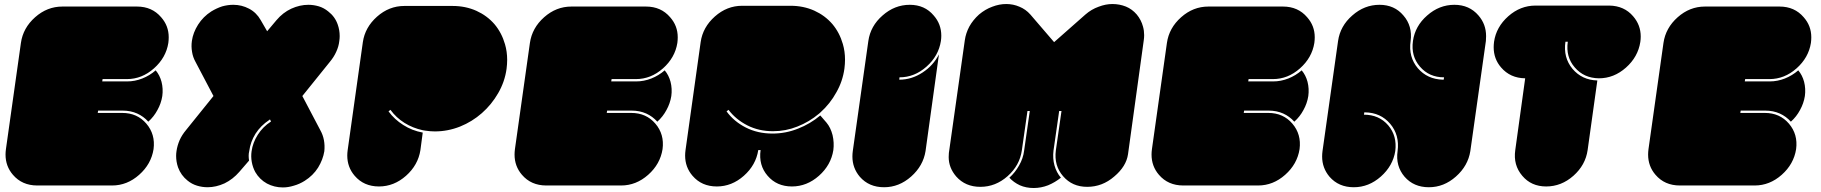

<svg xmlns="http://www.w3.org/2000/svg" viewBox="-20 -944 9144 964"><path d="M751 -195.3Q739.3 -120.1 678.7 -66.4Q618.2 -12.7 543 -12.7Q417 -12.7 167 -12.7Q90.8 -12.7 44.9 -66.4Q7.8 -109.4 7.8 -168Q7.8 -180.7 9.8 -195.3Q35.2 -373 85 -728.5Q95.7 -803.7 156.2 -857.4Q216.8 -911.1 293 -911.1Q418 -911.1 668 -911.1Q743.2 -911.1 789.1 -857.4Q827.1 -814.5 827.1 -756.8Q827.1 -743.2 825.2 -728.5Q813.5 -654.3 752.9 -600.6Q692.4 -546.9 617.2 -546.9Q576.2 -546.9 495.1 -546.9Q494.1 -543 493.2 -535.2Q534.2 -535.2 618.2 -535.2Q657.2 -535.2 694.3 -549.8Q731.4 -564.5 761.7 -590.8Q782.2 -566.4 791 -533.2Q799.8 -499 794.9 -461.9Q789.1 -424.8 770.5 -391.6Q752.9 -358.4 724.6 -333Q701.2 -359.4 668.9 -374Q635.7 -388.7 595.7 -388.7Q554.7 -388.7 472.7 -388.7Q471.7 -384.8 470.7 -377Q511.7 -377 593.8 -377Q668.9 -377 714.8 -323.2Q760.7 -269.5 751 -195.3Z M1608.4 -184.6Q1601.6 -142.6 1577.1 -102.5Q1551.8 -62.5 1509.8 -36.1Q1483.4 -19.5 1455.1 -11.7Q1426.8 -2.9 1400.4 -2.9Q1357.4 -2.9 1320.3 -22.5Q1283.2 -43 1261.7 -80.1Q1249 -103.5 1244.1 -130.9Q1239.3 -158.2 1243.2 -184.6Q1249 -227.5 1274.4 -267.6Q1299.8 -307.6 1340.8 -334Q1339.8 -336.9 1335.9 -343.8Q1335 -343.8 1334 -343.8Q1333 -342.8 1332 -341.8Q1289.1 -313.5 1262.7 -272.5Q1237.3 -231.4 1231.4 -185.5Q1228.5 -173.8 1228.5 -162.1Q1228.5 -150.4 1230.5 -137.7Q1213.9 -119.1 1181.6 -81.1Q1149.4 -43.9 1107.4 -23.4Q1064.5 -3.9 1022.5 -3.9Q995.1 -3.9 969.7 -11.7Q943.4 -19.5 921.9 -37.1Q888.7 -63.5 874 -103.5Q864.3 -131.8 864.3 -161.1Q864.3 -173.8 866.2 -185.5Q870.1 -212.9 881.8 -240.2Q893.6 -266.6 914.1 -291Q960 -347.7 1051.8 -461.9Q1022.5 -518.6 961.9 -632.8Q948.2 -657.2 944.3 -683.6Q939.5 -710.9 943.4 -738.3Q949.2 -780.3 974.6 -820.3Q1000 -860.4 1041 -886.7Q1068.4 -903.3 1095.7 -912.1Q1124 -919.9 1151.4 -919.9Q1193.4 -919.9 1230.5 -900.4Q1267.6 -880.9 1289.1 -842.8Q1299.8 -824.2 1321.3 -787.1Q1336.9 -805.7 1368.2 -842.8Q1400.4 -880.9 1442.4 -900.4Q1485.4 -919.9 1528.3 -919.9Q1554.7 -919.9 1581.1 -912.1Q1606.4 -904.3 1627.9 -886.7Q1662.1 -860.4 1675.8 -820.3Q1685.5 -793 1685.5 -762.7Q1685.5 -751 1683.6 -738.3Q1680.7 -710.9 1668 -683.6Q1656.2 -657.2 1635.7 -632.8Q1589.8 -576.2 1498 -461.9Q1528.3 -405.3 1587.9 -291Q1601.6 -266.6 1606.4 -240.2Q1611.3 -213.9 1608.4 -184.6Z M2103.5 -290Q2052.7 -300.8 2010.7 -327.1Q1968.8 -353.5 1940.4 -392.6Q1937.5 -390.6 1930.7 -384.8Q1960.9 -343.8 2004.9 -316.4Q2048.8 -288.1 2102.5 -278.3Q2098.6 -249 2090.8 -190.4Q2079.1 -115.2 2018.6 -61.5Q1958 -7.8 1882.8 -7.8Q1806.6 -7.8 1760.7 -61.5Q1723.6 -104.5 1723.6 -163.1Q1723.6 -175.8 1725.6 -190.4Q1751 -371.1 1801.8 -732.4Q1812.5 -806.6 1873 -860.4Q1933.6 -914.1 2009.8 -914.1Q2090.8 -914.1 2252.9 -914.1Q2317.4 -914.1 2372.1 -889.6Q2425.8 -865.2 2462.9 -822.3Q2499 -779.3 2515.6 -721.7Q2526.4 -684.6 2526.4 -643.6Q2526.4 -622.1 2523.4 -598.6Q2514.6 -534.2 2481.4 -476.6Q2448.2 -418.9 2399.4 -376Q2350.6 -333 2290 -308.6Q2228.5 -284.2 2163.1 -284.2Q2151.4 -284.2 2139.6 -285.2Q2127.9 -286.1 2115.2 -288.1Q2111.3 -289.1 2103.5 -290Z M3306.6 -195.3Q3294.9 -120.1 3234.4 -66.4Q3173.8 -12.7 3098.6 -12.7Q2972.7 -12.7 2722.7 -12.7Q2646.5 -12.7 2600.6 -66.4Q2563.5 -109.4 2563.5 -168Q2563.5 -180.7 2565.4 -195.3Q2590.8 -373 2640.6 -728.5Q2651.4 -803.7 2711.9 -857.4Q2772.5 -911.1 2848.6 -911.1Q2973.6 -911.1 3223.6 -911.1Q3298.8 -911.1 3344.7 -857.4Q3382.8 -814.5 3382.8 -756.8Q3382.8 -743.2 3380.9 -728.5Q3369.1 -654.3 3308.6 -600.6Q3248 -546.9 3172.9 -546.9Q3131.8 -546.9 3050.8 -546.9Q3049.8 -543 3048.8 -535.2Q3089.8 -535.2 3173.8 -535.2Q3212.9 -535.2 3250 -549.8Q3287.1 -564.5 3317.4 -590.8Q3337.9 -566.4 3346.7 -533.2Q3355.5 -499 3350.6 -461.9Q3344.7 -424.8 3326.2 -391.6Q3308.6 -358.4 3280.3 -333Q3256.8 -359.4 3224.6 -374Q3191.4 -388.7 3151.4 -388.7Q3110.4 -388.7 3028.3 -388.7Q3027.3 -384.8 3026.4 -377Q3067.4 -377 3149.4 -377Q3224.6 -377 3270.5 -323.2Q3316.4 -269.5 3306.6 -195.3Z M4091.8 -373Q4043 -332 3983.4 -308.6Q3924.8 -285.2 3861.3 -285.2Q3790 -285.2 3732.4 -314.5Q3674.8 -343.8 3637.7 -392.6Q3634.8 -390.6 3627.9 -384.8Q3665 -334 3724.6 -303.7Q3784.2 -273.4 3858.4 -273.4Q3924.8 -273.4 3986.3 -297.9Q4048.8 -322.3 4098.6 -364.3Q4109.4 -351.6 4129.9 -328.1Q4150.4 -303.7 4160.2 -265.6Q4168.9 -227.5 4164.1 -190.4Q4152.3 -115.2 4091.8 -61.5Q4031.2 -7.8 3956.1 -7.8Q3879.9 -7.8 3834 -61.5Q3788.1 -114.3 3798.8 -190.4Q3794.9 -190.4 3787.1 -190.4Q3775.4 -115.2 3714.8 -61.5Q3654.3 -7.8 3579.1 -7.8Q3502.9 -7.8 3457 -61.5Q3419.9 -104.5 3419.9 -163.1Q3419.9 -175.8 3421.9 -190.4Q3447.3 -371.1 3498 -733.4Q3508.8 -807.6 3569.3 -861.3Q3629.9 -915 3706.1 -915Q3787.1 -915 3949.2 -915Q4013.7 -915 4068.4 -890.6Q4122.1 -866.2 4159.2 -823.2Q4195.3 -780.3 4211.9 -722.7Q4222.7 -685.5 4222.7 -644.5Q4222.7 -623 4219.7 -599.6Q4210.9 -535.2 4178.7 -479.5Q4147.5 -422.9 4099.6 -379.9Q4097.7 -377.9 4091.8 -373Z M4495.1 -543.9Q4557.6 -543.9 4612.3 -580.1Q4666 -615.2 4694.3 -670.9Q4671.9 -509.8 4627 -185.5Q4615.2 -111.3 4554.7 -57.6Q4494.1 -3.9 4418.9 -3.9Q4342.8 -3.9 4296.9 -56.6Q4259.8 -100.6 4259.8 -158.2Q4259.8 -171.9 4261.7 -185.5Q4288.1 -370.1 4339.8 -738.3Q4350.6 -813.5 4411.1 -866.2Q4471.7 -919.9 4547.9 -919.9Q4623 -919.9 4668 -866.2Q4706.1 -823.2 4706.1 -764.6Q4706.1 -752 4704.1 -738.3Q4692.4 -663.1 4631.8 -609.4Q4571.3 -555.7 4496.1 -555.7Q4495.1 -551.8 4495.1 -543.9Z M5643.6 -169.9Q5634.8 -108.4 5574.2 -57.6Q5514.6 -5.9 5438.5 -5.9Q5363.3 -5.9 5317.4 -59.6Q5271.5 -112.3 5281.2 -188.5Q5291 -253.9 5309.6 -386.7Q5305.7 -386.7 5297.9 -386.7Q5288.1 -320.3 5269.5 -188.5Q5264.6 -148.4 5274.4 -113.3Q5284.2 -78.1 5306.6 -51.8Q5277.3 -28.3 5242.2 -13.7Q5207 0 5169.9 0Q5131.8 0 5100.6 -13.7Q5069.3 -28.3 5047.9 -51.8Q5077.1 -78.1 5096.7 -113.3Q5117.2 -148.4 5122.1 -188.5Q5131.8 -253.9 5150.4 -386.7Q5146.5 -386.7 5138.7 -386.7Q5128.9 -320.3 5110.4 -188.5Q5099.6 -113.3 5039.1 -59.6Q4978.5 -5.9 4902.3 -5.9Q4827.1 -5.9 4781.2 -57.6Q4743.2 -101.6 4743.2 -155.3Q4743.2 -165 4744.1 -175.8Q4771.5 -364.3 4824.2 -742.2Q4829.1 -777.3 4846.7 -810.5Q4865.2 -843.8 4895.5 -871.1Q4926.8 -897.5 4961.9 -910.2Q4997.1 -923.8 5032.2 -923.8Q5067.4 -923.8 5098.6 -910.2Q5129.9 -897.5 5153.3 -871.1Q5193.4 -824.2 5272.5 -732.4Q5325.2 -778.3 5429.7 -871.1Q5460 -897.5 5496.1 -910.2Q5531.2 -923.8 5565.4 -923.8Q5600.6 -923.8 5632.8 -911.1Q5664.1 -898.4 5687.5 -871.1Q5710 -843.8 5718.8 -810.5Q5724.6 -790 5724.6 -767.6Q5724.6 -754.9 5722.7 -742.2Q5696.3 -551.8 5643.6 -169.9Z M6504.9 -195.3Q6493.2 -120.1 6432.6 -66.4Q6372.1 -12.7 6296.9 -12.7Q6170.9 -12.7 5920.9 -12.7Q5844.7 -12.7 5798.8 -66.4Q5761.7 -109.4 5761.7 -168Q5761.7 -180.7 5763.7 -195.3Q5789.1 -373 5838.9 -728.5Q5849.6 -803.7 5910.2 -857.4Q5970.7 -911.1 6046.9 -911.1Q6171.9 -911.1 6421.9 -911.1Q6497.1 -911.1 6543 -857.4Q6581.1 -814.5 6581.1 -756.8Q6581.1 -743.2 6579.1 -728.5Q6567.4 -654.3 6506.8 -600.6Q6446.3 -546.9 6371.1 -546.9Q6330.1 -546.9 6249 -546.9Q6248 -543 6247.1 -535.2Q6288.1 -535.2 6372.1 -535.2Q6411.1 -535.2 6448.2 -549.8Q6485.4 -564.5 6515.6 -590.8Q6536.1 -566.4 6544.9 -533.2Q6553.7 -499 6548.8 -461.9Q6543 -424.8 6524.4 -391.6Q6506.8 -358.4 6478.5 -333Q6455.1 -359.4 6422.9 -374Q6389.6 -388.7 6349.6 -388.7Q6308.6 -388.7 6226.6 -388.7Q6225.6 -384.8 6224.6 -377Q6265.6 -377 6347.7 -377Q6422.9 -377 6468.8 -323.2Q6514.6 -269.5 6504.9 -195.3Z M7440.4 -738.3Q7414.1 -553.7 7362.3 -185.5Q7350.6 -111.3 7290 -57.6Q7229.5 -3.9 7154.3 -3.9Q7078.1 -3.9 7032.2 -56.6Q6986.3 -110.4 6997.1 -185.5Q7007.8 -265.6 6960 -322.3Q6912.1 -378.9 6833 -379.9Q6832 -379.9 6832 -379.9Q6831.1 -379.9 6830.1 -379.9Q6829.1 -376 6828.1 -368.2Q6904.3 -368.2 6950.2 -314.5Q6995.1 -261.7 6985.4 -185.5Q6973.6 -111.3 6913.1 -57.6Q6852.5 -3.9 6777.3 -3.9Q6701.2 -3.9 6655.3 -56.6Q6618.2 -100.6 6618.2 -158.2Q6618.2 -171.9 6620.1 -185.5Q6646.5 -370.1 6698.2 -738.3Q6709 -813.5 6769.5 -866.2Q6830.1 -919.9 6906.2 -919.9Q6981.4 -919.9 7026.4 -866.2Q7072.3 -813.5 7062.5 -738.3Q7050.8 -658.2 7098.6 -601.6Q7146.5 -545.9 7224.6 -543.9Q7225.6 -543.9 7226.6 -543.9Q7227.5 -543.9 7228.5 -543.9Q7228.5 -547.9 7230.5 -555.7Q7155.3 -555.7 7109.4 -609.4Q7063.5 -662.1 7074.2 -738.3Q7085 -813.5 7145.5 -866.2Q7206.1 -919.9 7282.2 -919.9Q7357.4 -919.9 7403.3 -866.2Q7441.4 -822.3 7441.4 -762.7Q7441.4 -750 7440.4 -738.3Z M8215.8 -733.4Q8204.1 -658.2 8143.6 -604.5Q8083 -550.8 8007.8 -550.8Q7932.6 -551.8 7886.7 -605.5Q7840.8 -658.2 7851.6 -734.4Q7847.7 -734.4 7839.8 -734.4Q7828.1 -655.3 7875 -598.6Q7922.9 -542 8000 -540Q7984.4 -422.9 7951.2 -190.4Q7940.4 -115.2 7879.9 -61.5Q7819.3 -7.8 7743.2 -7.8Q7668 -7.8 7623 -61.5Q7577.1 -115.2 7587.9 -190.4Q7604.5 -310.5 7637.7 -550.8Q7562.5 -551.8 7516.6 -605.5Q7479.5 -648.4 7479.5 -707Q7479.5 -719.7 7481.4 -734.4Q7492.2 -808.6 7552.7 -862.3Q7613.3 -916 7689.5 -916Q7812.5 -916 8059.6 -916Q8134.8 -915 8179.7 -862.3Q8217.8 -818.4 8217.8 -760.7Q8217.8 -747.1 8215.8 -733.4Z M8998 -195.3Q8986.3 -120.1 8925.8 -66.4Q8865.2 -12.7 8790 -12.7Q8664.1 -12.7 8414.1 -12.7Q8337.9 -12.7 8292 -66.4Q8254.9 -109.4 8254.9 -168Q8254.9 -180.7 8256.8 -195.3Q8282.2 -373 8332 -728.5Q8342.8 -803.7 8403.3 -857.4Q8463.9 -911.1 8540 -911.1Q8665 -911.1 8915 -911.1Q8990.2 -911.1 9036.1 -857.4Q9074.2 -814.5 9074.2 -756.8Q9074.2 -743.2 9072.3 -728.5Q9060.5 -654.3 9000 -600.6Q8939.5 -546.9 8864.3 -546.9Q8823.2 -546.9 8742.2 -546.9Q8741.2 -543 8740.2 -535.2Q8781.2 -535.2 8865.2 -535.2Q8904.3 -535.2 8941.4 -549.8Q8978.5 -564.5 9008.8 -590.8Q9029.3 -566.4 9038.1 -533.2Q9046.9 -499 9042 -461.9Q9036.1 -424.8 9017.6 -391.6Q9000 -358.4 8971.7 -333Q8948.2 -359.4 8916 -374Q8882.8 -388.7 8842.8 -388.7Q8801.8 -388.7 8719.7 -388.7Q8718.8 -384.8 8717.8 -377Q8758.8 -377 8840.8 -377Q8916 -377 8961.9 -323.2Q9007.8 -269.5 8998 -195.3Z"/></svg>

Font: Superfatty Italic
Style: Italic
Weight: 400
Version: Version 1.0